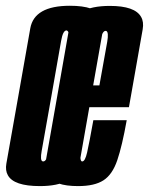

<svg xmlns="http://www.w3.org/2000/svg" viewBox="-49 -626 504 650"><path d="M86 4Q-2.5 4 -22.5 -33Q-31.5 -49 -27.5 -72Q-14 -148 13 -300.5Q40 -453.5 53.5 -530Q67 -606.5 187.5 -606.5Q275.5 -606.5 296 -569Q304.5 -553 300.5 -530Q287 -453.5 260 -300.5Q233 -148 219.8 -72Q206.5 4 86 4ZM97.5 -79.5Q109.5 -79.5 115.8 -114.8Q122 -150 148.5 -300.5Q175 -451 181.5 -487Q187 -518 178.5 -522Q177.5 -523 176 -523Q164 -523 157.8 -487Q151.5 -451 125 -300.5Q98.5 -150 92 -114.5Q86.5 -84 94.5 -80Q96 -79.5 97.5 -79.5ZM215.5 4Q134.5 4 112.5 -31.5Q100.5 -51 106 -81Q121 -166.5 144.5 -299Q170 -444.5 184.2 -525.2Q198.5 -606 323 -606Q407.5 -606 428.5 -569Q438.5 -552 434 -526.5Q420 -447 394.5 -302.5Q391 -281.5 387.5 -263H251Q232.5 -159 226 -122.5Q219.5 -83.5 228 -79.5Q228.5 -79.5 229.5 -79.5Q239 -79.5 246 -110.2Q253 -141 267 -219H380Q364.5 -132 348 -83.5Q331.5 -35 301.2 -15.5Q271 4 215.5 4ZM264 -337H287.5Q307.5 -449 314 -484.5Q319.5 -517 311 -521Q310 -521.5 308.5 -521.5Q296.5 -521.5 290 -484.5Q284.5 -451.5 264 -337Z"/></svg>

Font: Anybody UltraCondensed SemiBold
Style: Italic
Weight: 600
Width: 1
Italic angle: -10°
Designer: Tyler Finck
Foundry: Etcetera Type Company
Version: Version 1.010; ttfautohint (v1.8.3) -l 8 -r 50 -G 200 -x 14 